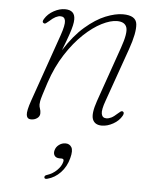

<svg xmlns="http://www.w3.org/2000/svg" viewBox="-51 -501 645 791"><g transform="rotate(5 271.0 -105.5)"><path d="M103.5 -392Q94.5 -396 103 -409.5Q116 -431 139.8 -444Q163.5 -457 186 -457Q227.5 -457 227.5 -418.5Q227.5 -407.5 224.2 -392.8Q221 -378 212.5 -353.2Q204 -328.5 188 -287.5Q227.5 -350 270.8 -387.2Q314 -424.5 354.2 -440.8Q394.5 -457 425.5 -457Q480 -457 483.8 -421.2Q487.5 -385.5 463 -316L385.5 -96.5Q371 -57 374.5 -40.5Q378 -24 394.5 -24Q404 -24 414.8 -29.2Q425.5 -34.5 440 -48Q446.5 -54 451 -57Q455.5 -60 460 -58Q468 -54 461 -40.5Q449 -19 425.2 -5.8Q401.5 7.5 378.5 7.5Q349 7.5 340.2 -15.2Q331.5 -38 350 -91.5L429.5 -319Q451.5 -381.5 444 -404.2Q436.5 -427 404 -427Q377 -427 341.2 -409Q305.5 -391 268 -355.8Q230.5 -320.5 196.8 -268.5Q163 -216.5 140.5 -149Q129.5 -115.5 124 -97.5Q118.5 -79.5 117 -71.2Q115.5 -63 115.5 -57.5Q115.5 -48.5 118.8 -40Q122 -31.5 122 -21Q122 -8 111 -0.2Q100 7.5 86 7.5Q69.5 7.5 67 -9.2Q64.5 -26 80 -70L177.5 -349Q192.5 -392.5 189.8 -409.5Q187 -426.5 170 -426.5Q161 -426.5 150 -421Q139 -415.5 124.5 -402Q117.5 -396 112.8 -392.8Q108 -389.5 103.5 -392ZM217 157Q202.5 157 196.2 148Q190 139 193.5 126Q197 112 209.2 102.8Q221.5 93.5 236.5 93.5Q253 93.5 261.2 106.8Q269.5 120 261 152Q251.5 188.5 228.2 212.8Q205 237 175 245Q163 248.5 161.5 241Q160.5 232.5 172 229.5Q195 222 212 205.2Q229 188.5 233.5 170Q237 157 225 157Z"/></g></svg>

Font: Fraunces 9pt S050 Thin
Style: Italic
Weight: 100
Italic angle: -16°
Version: Version 1.000; ttfautohint (v1.8.3)